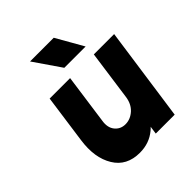

<svg xmlns="http://www.w3.org/2000/svg" viewBox="-197 -826 962 962"><g transform="rotate(-45 284.0 -344.5)"><path d="M111 -500 75 -242Q67 -186 74 -140.5Q81 -95 103 -59Q146 12 239 12Q306 12 354 -28Q358 -31 361.5 -34.5Q365 -38 369 -42L363 0H497L568 -500H424L387 -235Q381 -192 353 -166Q324 -140 289 -140Q254 -140 233 -166Q212 -192 219 -235L256 -500ZM272 -557H423L341 -701H173Z"/></g></svg>

Font: Unageo
Style: ExtraBold-Italic
Weight: 800
Designer: Richard Sepsi
Foundry: Richard Sepsi
Version: Version 2.000